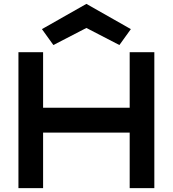

<svg xmlns="http://www.w3.org/2000/svg" viewBox="-20 -969 890 989"><path d="M202 -700H75V0H202V-286H648V0H775V-700H648V-414H202ZM654 -819 425 -949 196 -819 255 -737 425 -825 595 -737Z"/></svg>

Font: Audiowide
Style: Regular
Weight: 400
Designer: Astigmatic (AOETI)
Foundry: Astigmatic (AOETI)
Version: Version 1.002